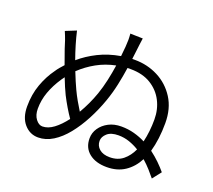

<svg xmlns="http://www.w3.org/2000/svg" viewBox="-131 -953 1261 1137"><g transform="rotate(20 500.0 -384.5)"><path d="M492 -574Q428 -561 374 -531Q320 -501 276 -459Q300 -398 319 -358Q333 -328 349.5 -299Q366 -270 383 -243Q402 -275 418.5 -310.5Q435 -346 448 -383Q463 -426 474 -476Q485 -526 492 -574ZM203 -689Q212 -649 225 -605.5Q238 -562 253 -520Q300 -561 362 -592Q424 -623 500 -636L506 -698Q508 -723 508 -740.5Q508 -758 506 -780L585 -778Q582 -761 579.5 -738Q577 -715 575 -700L568 -643H585Q664 -643 731.5 -608.5Q799 -574 840.5 -509Q882 -444 882 -352Q882 -251 859 -170Q891 -146 917 -120.5Q943 -95 962 -72L919 -17Q903 -37 881.5 -61Q860 -85 834 -108Q805 -52 757.5 -20.5Q710 11 644 11Q574 11 532.5 -22.5Q491 -56 491 -115Q491 -150 511 -179.5Q531 -209 565.5 -227Q600 -245 645 -245Q688 -245 726.5 -234.5Q765 -224 798 -207Q806 -240 810 -276.5Q814 -313 814 -350Q814 -414 787 -466.5Q760 -519 708 -551Q656 -583 580 -583H560Q552 -528 540 -472Q528 -416 509 -362Q485 -294 452 -231.5Q419 -169 379.5 -120Q340 -71 295 -43Q250 -15 202 -15Q150 -15 114.5 -55.5Q79 -96 79 -166Q79 -242 102 -305.5Q125 -369 161 -418Q170 -432 181 -445Q192 -458 204 -471L172 -561Q164 -588 156 -611Q148 -634 136 -662ZM778 -149Q749 -167 716 -178.5Q683 -190 647 -190Q600 -190 576 -168.5Q552 -147 552 -121Q552 -90 575.5 -70Q599 -50 641 -50Q691 -50 724.5 -77.5Q758 -105 778 -149ZM344 -183Q306 -238 271 -306Q261 -326 250.5 -351Q240 -376 229 -404L214 -383Q180 -332 161.5 -280.5Q143 -229 143 -175Q143 -135 162 -110Q181 -85 204 -85Q239 -85 274.5 -111.5Q310 -138 344 -183Z"/></g></svg>

Font: Source Han Sans SC Normal
Style: Regular
Weight: 350
Designer: Ryoko NISHIZUKA 西塚涼子 (kana, bopomofo & ideographs); Paul D. Hunt (Latin, Greek & Cyrillic); Sandoll Communications 산돌커뮤니
Foundry: Adobe
Version: Version 2.004;hotconv 1.0.118;makeotfexe 2.5.65603